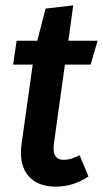

<svg xmlns="http://www.w3.org/2000/svg" viewBox="-20 -681 384 716"><path d="M181 -145Q180 -138 180 -126Q180 -85 218 -85Q232 -85 245 -89Q258 -93 277 -102L310 -23Q254 15 188 15Q126 15 92 -18.5Q58 -52 58 -113Q58 -130 61 -148L102 -440H29L42 -529H119L150 -649L253 -661L235 -529H344L318 -440H222Z"/></svg>

Font: Fira Sans Condensed Medium
Style: Italic
Weight: 500
Width: 3
Italic angle: -8°
Designer: bBox Type GmbH & Carrois Corporate GbR & Edenspiekermann AG
Foundry: bBox Type GmbH & Carrois Corporate GbR & Edenspiekermann AG
Version: Version 4.301